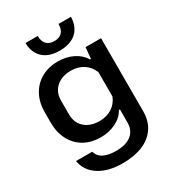

<svg xmlns="http://www.w3.org/2000/svg" viewBox="-214 -844 1024 1137"><g transform="rotate(-30 298.5 -275.5)"><path d="M287 177Q187 177 125 136.5Q63 96 52 27H163Q172 62 205 78Q238 94 289 94Q335 94 366.5 80.5Q398 67 414 42Q430 17 430 -18V-108H423Q401 -67 354 -44Q307 -21 252 -21Q186 -21 137.5 -49Q89 -77 62.5 -127.5Q36 -178 36 -245V-315Q36 -382 63 -432Q90 -482 139 -510Q188 -538 253 -538Q310 -538 356 -515Q402 -492 424 -453H431L438 -529H544V-31Q544 37 512 83.5Q480 130 422.5 153.5Q365 177 287 177ZM292 -108Q341 -108 377 -131Q413 -154 430 -196V-363Q413 -405 377 -428.5Q341 -452 292 -452Q251 -452 220 -437Q189 -422 171.5 -394Q154 -366 154 -326V-233Q154 -194 171.5 -166Q189 -138 220 -123Q251 -108 292 -108ZM297 -587Q223 -587 183 -625Q143 -663 142 -728H226Q226 -689 245.5 -670.5Q265 -652 297 -652Q331 -652 349.5 -671Q368 -690 368 -728H453Q452 -684 433.5 -652Q415 -620 380 -603.5Q345 -587 297 -587Z"/></g></svg>

Font: Hubot Sans Medium
Style: Regular
Weight: 500
Designer: Deni Anggara
Foundry: GitHub, Inc., Subsidiary of Microsoft Corporation
Version: Version 2.000